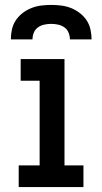

<svg xmlns="http://www.w3.org/2000/svg" viewBox="-20 -760 415 780"><path d="M56 0V-88H141V-432H64V-520H242V-88H319V0ZM24 -600Q24 -620 28.5 -640.5Q33 -661 44.5 -678Q56 -695 72.5 -707.5Q89 -720 108 -727.5Q127 -735 147.5 -737.5Q168 -740 188 -740Q208 -740 228.5 -737.5Q249 -735 268 -727.5Q287 -720 303.5 -707.5Q320 -695 331.5 -678Q343 -661 347.5 -640.5Q352 -620 352 -600H264Q264 -614 258.5 -627.5Q253 -641 241.5 -649Q230 -657 216 -660Q202 -663 188 -663Q174 -663 160 -660Q146 -657 134.5 -649Q123 -641 117.5 -627.5Q112 -614 112 -600Z"/></svg>

Font: Zed Sans Semibold
Style: Regular
Weight: 600
Designer: Belleve Invis
Foundry: Belleve Invis
Version: Version 1.0.0; ttfautohint (v1.8.4)